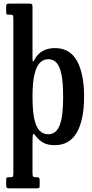

<svg xmlns="http://www.w3.org/2000/svg" viewBox="-20 -800 514 1072"><path d="M14.5 -739V-763Q14.5 -774.5 19 -777.2Q23.5 -780 34 -780H142Q153.5 -780 157.5 -777Q161.5 -774 161.5 -763V-476Q161.5 -458 164 -457Q166.5 -456 171.5 -465Q205.5 -531.5 287.5 -531.5Q370 -531.5 409.8 -460Q449.5 -388.5 449.5 -260Q449.5 -131.5 409 -60.5Q368.5 10.5 286 10.5Q246.5 10.5 222.5 -2.8Q198.5 -16 181.5 -38.5Q169.5 -54.5 165.5 -51.8Q161.5 -49 161.5 -9.5V166Q161.5 181.5 165 185.5Q168.5 189.5 180 189.5H184Q195 189.5 198.2 192.8Q201.5 196 201.5 208V235Q201.5 246.5 198.5 249Q195.5 251.5 184.5 251.5H31Q20 251.5 17.2 247.2Q14.5 243 14.5 233V206.5Q14.5 196.5 16.8 193Q19 189.5 28.5 189.5H39.5Q50 189.5 52.2 185Q54.5 180.5 54.5 166V-698Q54.5 -712 50.8 -715Q47 -718 41.5 -718H23.5Q18 -718 16.2 -722.2Q14.5 -726.5 14.5 -739ZM161.5 -260Q161.5 -179.5 172 -133.8Q182.5 -88 202.2 -69.2Q222 -50.5 249.5 -50.5Q276 -50.5 294.5 -69.2Q313 -88 322.8 -133.8Q332.5 -179.5 332.5 -260Q332.5 -340.5 322.8 -386.2Q313 -432 294.5 -450.8Q276 -469.5 249.5 -469.5Q224 -469.5 204 -450.8Q184 -432 172.8 -386.2Q161.5 -340.5 161.5 -260Z"/></svg>

Font: Besley* Condensed Medium
Style: Regular
Weight: 500
Width: 3
Designer: Owen Earl
Foundry: indestructible type*
Version: Version 3.000; ttfautohint (v1.8.3)